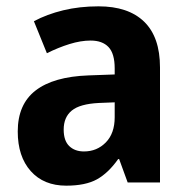

<svg xmlns="http://www.w3.org/2000/svg" viewBox="-20 -576 589 606"><path d="M291 -556Q385 -556 435 -507.5Q485 -459 485 -363V0H383L356 -74H353Q322 -30 286 -10Q250 10 189 10Q118 10 77 -36Q36 -82 36 -161Q36 -247 92.5 -290.5Q149 -334 259 -338L342 -341V-360Q342 -407 322.5 -427.5Q303 -448 266 -448Q235 -448 199.5 -437Q164 -426 128 -408L87 -509Q128 -531 179.5 -543.5Q231 -556 291 -556ZM292 -251Q232 -248 206.5 -227Q181 -206 181 -167Q181 -132 198.5 -115Q216 -98 245 -98Q286 -98 314 -126.5Q342 -155 342 -206V-253Z"/></svg>

Font: Noto Sans Hebrew SemiCondensed
Style: Bold
Weight: 700
Width: 4
Designer: Monotype Design Team
Foundry: Monotype Imaging Inc.
Version: Version 2.004; ttfautohint (v1.8.4.7-5d5b)